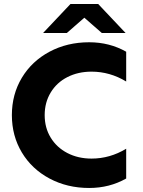

<svg xmlns="http://www.w3.org/2000/svg" viewBox="-20 -922 709 954"><path d="M39 -350Q39 -453 88.5 -535.5Q138 -618 226 -665Q314 -712 423 -712Q524 -712 607 -665V-517Q526 -566 435 -566Q368 -566 315 -539Q262 -512 232 -462.5Q202 -413 202 -350Q202 -287 232 -238Q262 -189 315 -161.5Q368 -134 435 -134Q526 -134 607 -183V-35Q524 12 423 12Q314 12 226 -35Q138 -82 88.5 -164.5Q39 -247 39 -350ZM330 -902H468L604 -758H486L399 -834L312 -758H194Z"/></svg>

Font: Chess Sans
Style: Bold
Weight: 700
Designer: Wolf Bōese
Foundry: Wolf Bōese
Version: Version 7.223